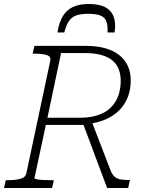

<svg xmlns="http://www.w3.org/2000/svg" viewBox="-39 -939 738 959"><path d="M404 -919Q358 -919 326 -904.5Q294 -890 275 -858.5Q256 -827 248 -777H282Q292 -814 305.5 -834Q319 -854 342 -862Q365 -870 402 -870Q442 -870 463.5 -861Q485 -852 492.5 -831.5Q500 -811 498 -777H533Q535 -787 535.5 -795Q536 -803 536 -810Q536 -845 522.5 -869Q509 -893 480.5 -906Q452 -919 404 -919ZM373 -329 413 -348 514 -86Q521 -68 532.5 -57.5Q544 -47 560 -43.5Q576 -40 597 -40H610L601 0H496ZM230 -39 221 0H-19L-10 -39H1Q38 -39 63.5 -46Q89 -53 93 -75L212 -635Q217 -657 194.5 -664Q172 -671 135 -671H124L133 -710H387Q461 -710 511.5 -689.5Q562 -669 588 -630Q614 -591 614 -537Q614 -490 598.5 -452Q583 -414 555.5 -387Q528 -360 490.5 -343.5Q453 -327 408 -321Q398 -320 391 -318Q384 -316 378.5 -315.5Q373 -315 366 -315H190L133 -49Q133 -46 145 -43.5Q157 -41 177 -40Q197 -39 217 -39ZM385 -674H266L198 -351H362Q412 -351 450.5 -364Q489 -377 514 -401.5Q539 -426 551.5 -460Q564 -494 564 -536Q564 -580 545 -611Q526 -642 486.5 -658Q447 -674 385 -674Z"/></svg>

Font: Roboto Serif Thin
Style: Italic
Weight: 250
Italic angle: -10°
Version: Version 1.007